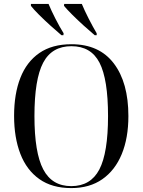

<svg xmlns="http://www.w3.org/2000/svg" viewBox="-20 -951 729 981"><path d="M344 10Q246 10 181 -36Q116 -82 84 -165Q52 -248 52 -359Q52 -471 84 -553Q116 -635 181 -680Q246 -725 345 -725Q487 -725 561.5 -627Q636 -529 636 -358Q636 -246 602 -163.5Q568 -81 503 -35.5Q438 10 344 10ZM344 0Q443 0 487.5 -85Q532 -170 532 -358Q532 -546 488.5 -630.5Q445 -715 345 -715Q245 -715 200.5 -630.5Q156 -546 156 -358Q156 -171 201 -85.5Q246 0 344 0ZM294 -771Q269 -792 237.5 -820.5Q206 -849 178.5 -876.5Q151 -904 138 -921V-931H228Q242 -897 263.5 -855Q285 -813 305 -781L304 -771ZM464 -771Q439 -792 407.5 -820.5Q376 -849 348.5 -876.5Q321 -904 307 -921L308 -931H398Q412 -897 433.5 -855Q455 -813 474 -781V-771Z"/></svg>

Font: Noto Serif Display SemiCondensed
Style: Regular
Weight: 400
Width: 4
Designer: Monotype Design Team
Foundry: Monotype Imaging Inc.
Version: Version 2.009